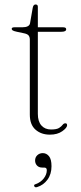

<svg xmlns="http://www.w3.org/2000/svg" viewBox="-20 -582 355 837"><path d="M86.5 -436.5 53.5 -443.5Q39.5 -446.5 35.2 -449.5Q31 -452.5 31 -456Q31 -463 42 -463H76.5Q108 -463 111 -481L122.5 -547Q125 -562.5 135 -562.5Q145 -562.5 145 -552.5V-463H255.5Q268.5 -463 268.5 -454.5Q268.5 -443.5 247.5 -443.5H145V-85.5Q145 -52.5 160.5 -35Q176 -17.5 202.5 -17.5Q227 -17.5 237.5 -24.2Q248 -31 253 -37.8Q258 -44.5 265 -44.5Q272.5 -44.5 272.5 -36Q272.5 -25 251.5 -10Q230.5 5 197.5 5Q159.5 5 134.8 -16.8Q110 -38.5 110 -82.5V-409.5Q110 -420.5 105 -427Q100 -433.5 86.5 -436.5ZM164.5 148.5Q149.5 148.5 141.2 139.5Q133 130.5 133 118Q133 103.5 142.8 94.5Q152.5 85.5 166.5 85.5Q182.5 85.5 193.5 98.8Q204.5 112 204.5 142.5Q204.5 177.5 187 201.2Q169.5 225 142 233.5Q132.5 236.5 129.5 230Q126 223 136 220.5Q158 212.5 171 195.5Q184 178.5 184 160Q184 148.5 173 148.5Z"/></svg>

Font: Fraunces 9pt Thin
Style: Regular
Weight: 100
Version: Version 1.000;[b76b70a41]